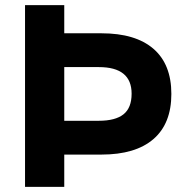

<svg xmlns="http://www.w3.org/2000/svg" viewBox="-20 -724 720 744"><path d="M373 -595Q505 -595 574.5 -535Q644 -475 644 -360Q644 -245 574.5 -185Q505 -125 373 -125H229V0H77V-704H229V-595ZM363 -256Q427 -256 458.5 -281Q490 -306 490 -361Q490 -464 363 -464H229V-256Z"/></svg>

Font: CBA Beacon Sans Extra Bold
Style: Regular
Weight: 800
Designer: Wei Huang
Foundry: Wei Huang
Version: Version 1.002